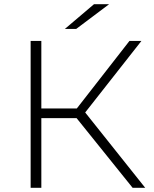

<svg xmlns="http://www.w3.org/2000/svg" viewBox="-20 -895 735 915"><path d="M345 -332 612 0H672L386 -359L654 -700H597L346 -378H177V-700H126V0H177V-332ZM428 -875 289 -757H343L500 -875Z"/></svg>

Font: Montserrat Custom ExtraLight
Style: Regular
Weight: 300
Designer: Julieta Ulanovsky
Foundry: Julieta Ulanovsky
Version: Version 7.200